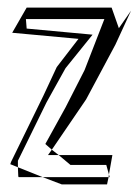

<svg xmlns="http://www.w3.org/2000/svg" viewBox="-20 -474 364 504"><path d="M7 -43 27 -35V-50V-52L102 -205L152 -295L223 -383L50 -399L48 -424H254L202 -290L152 -192L99 -96L116 -81L206 -213L283 -357L324 -446L292 -400L273 -454H50L12 -388L186 -372L129 -298L94 -223L9 -49ZM165 -41H259L266 -16L275 -67H134ZM92 -9 142 10H261L265 -9ZM28 -11 27 -35 92 -9H29ZM134 -67H106L116 -81ZM268 -9H265L266 -16Z"/></svg>

Font: Quebrada
Style: Regular
Weight: 400
Designer: deFharo
Foundry: deFharo
Version: Version 1.034 2012